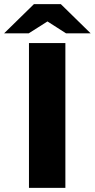

<svg xmlns="http://www.w3.org/2000/svg" viewBox="-71 -908 458 928"><path d="M69 0V-700H245V0ZM-51 -747 93 -888H223L183 -820L68 -747ZM248 -747 134 -820 93 -888H223L367 -747Z"/></svg>

Font: REM
Style: Bold
Weight: 700
Designer: Octavio Pardo
Foundry: Ashler Design
Version: Version 1.005;gftools[0.9.28]